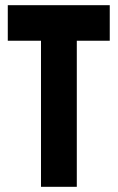

<svg xmlns="http://www.w3.org/2000/svg" viewBox="-20 -720 454 740"><path d="M403 -563H276V0H138V-563H10V-700H403Z"/></svg>

Font: Georama Condensed
Style: Bold
Weight: 700
Width: 3
Designer: Jean-Baptiste Levee
Foundry: Production Type
Version: Version 1.000